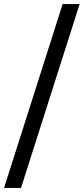

<svg xmlns="http://www.w3.org/2000/svg" viewBox="-90 -880 414 950"><path d="M304 -860 14 50H-70L220 -860Z"/></svg>

Font: TypoPRO Sinkin Sans
Style: 400 Regular
Weight: 400
Designer: Keith Bates
Foundry: K-Type
Version: Sinkin Sans (version 1.0)  by Keith Bates   •   © 2014   www